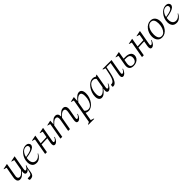

<svg xmlns="http://www.w3.org/2000/svg" viewBox="534 -2335 4439 4439"><g transform="rotate(-45 2754.0 -115.0)"><path d="M150 10Q111 10 89 -16Q67 -42 67 -91Q67 -102 68.5 -113.5Q70 -125 72 -138L120 -404L50 -425V-433L181 -460H187L132 -140Q130 -128 128.5 -119Q127 -110 127 -102Q127 -74 140.5 -55.5Q154 -37 185 -37Q221 -37 256 -67.5Q291 -98 322 -133L370 -404L300 -425V-433L432 -460H438L378 -119Q371 -80 374.5 -64Q378 -48 393 -48Q412 -48 432 -68Q452 -88 469 -127L483 -122Q465 -84 458.5 -42.5Q452 -1 447 37.5Q442 76 431 107Q420 138 394 156.5Q368 175 319 175Q290 175 290 146V117L295 113H341Q381 113 397 94Q413 75 420.5 40Q428 5 442 -43Q420 -13 399.5 -1.5Q379 10 360 10Q331 10 318.5 -15Q306 -40 315 -92L316 -97H312Q261 -39 227 -14.5Q193 10 150 10Z M693 10Q618 10 582.5 -36Q547 -82 547 -155Q547 -214 567 -268.5Q587 -323 622 -366Q657 -409 701 -434.5Q745 -460 793 -460Q845 -460 870 -436Q895 -412 895 -382Q895 -350 867.5 -322.5Q840 -295 777 -273.5Q714 -252 608 -237Q604 -208 604 -178Q604 -110 634 -73Q664 -36 720 -36Q800 -36 860 -129H862L870 -123Q844 -68 797.5 -29Q751 10 693 10ZM772 -432Q715 -432 672 -385.5Q629 -339 612 -261Q733 -280 784 -305.5Q835 -331 835 -378Q835 -401 819.5 -416.5Q804 -432 772 -432Z M975 0 1046 -404 977 -425V-433L1109 -460H1114L1077 -246L1273 -254L1300 -404L1230 -425V-433L1361 -460H1368L1308 -119Q1300 -80 1303.5 -64Q1307 -48 1323 -48Q1342 -48 1362 -68Q1382 -88 1399 -127L1413 -122Q1385 -52 1353.5 -21Q1322 10 1289 10Q1228 10 1244 -92L1267 -221L1071 -213L1034 0Z M1476 0 1547 -404 1478 -425V-433L1598 -460H1603L1596 -352H1599Q1634 -391 1660 -414.5Q1686 -438 1710 -449Q1734 -460 1764 -460Q1805 -460 1827.5 -432Q1850 -404 1848 -351H1852Q1887 -390 1913 -414Q1939 -438 1963 -449Q1987 -460 2017 -460Q2065 -460 2087.5 -421.5Q2110 -383 2097 -312L2062 -119Q2055 -79 2058.5 -63.5Q2062 -48 2077 -48Q2117 -48 2153 -127L2166 -122Q2138 -52 2107 -21Q2076 10 2043 10Q2014 10 2002 -14.5Q1990 -39 1999 -92L2038 -316Q2045 -356 2034 -384.5Q2023 -413 1982 -413Q1945 -413 1910 -382.5Q1875 -352 1844 -317L1843 -312L1787 0H1729L1784 -316Q1791 -356 1780 -384.5Q1769 -413 1729 -413Q1692 -413 1657 -382.5Q1622 -352 1590 -318L1535 0Z M2160 230V217L2214 193L2319 -404L2250 -425V-433L2370 -460H2375L2367 -339H2371Q2417 -398 2457.5 -429Q2498 -460 2543 -460Q2584 -460 2609.5 -424Q2635 -388 2635 -318Q2635 -256 2615 -197.5Q2595 -139 2560.5 -92Q2526 -45 2482 -17.5Q2438 10 2390 10Q2369 10 2348 4.5Q2327 -1 2309 -11L2274 192L2351 217V230ZM2510 -410Q2484 -410 2457.5 -394Q2431 -378 2406.5 -352.5Q2382 -327 2360 -299L2319 -68Q2342 -43 2365 -32.5Q2388 -22 2415 -22Q2461 -22 2497 -57Q2533 -92 2554.5 -154.5Q2576 -217 2576 -298Q2576 -410 2510 -410Z M2820 10Q2780 10 2753.5 -23.5Q2727 -57 2727 -123Q2727 -182 2748 -241.5Q2769 -301 2804.5 -350.5Q2840 -400 2886.5 -430Q2933 -460 2984 -460Q3008 -460 3031.5 -452.5Q3055 -445 3073 -433L3100 -455H3115L3056 -119Q3049 -79 3052.5 -63.5Q3056 -48 3070 -48Q3111 -48 3147 -127L3160 -122Q3132 -52 3100.5 -21Q3069 10 3037 10Q3008 10 2995.5 -14.5Q2983 -39 2993 -92L2997 -113H2994Q2947 -53 2906 -21.5Q2865 10 2820 10ZM2787 -145Q2787 -40 2852 -40Q2879 -40 2906 -56.5Q2933 -73 2957.5 -98.5Q2982 -124 3004 -153L3044 -387Q3027 -406 3007.5 -417Q2988 -428 2959 -428Q2920 -428 2888.5 -404Q2857 -380 2834 -339Q2811 -298 2799 -248Q2787 -198 2787 -145Z M3520 10Q3491 10 3478.5 -15Q3466 -40 3475 -92L3532 -417H3397L3391 -388Q3370 -272 3348.5 -187.5Q3327 -103 3296 -57Q3255 10 3200 10Q3183 10 3178 4Q3173 -2 3176 -19L3181 -51L3187 -57H3199Q3245 -57 3274 -100.5Q3303 -144 3322 -219Q3341 -294 3358 -387L3362 -412L3299 -436L3302 -450H3596L3538 -119Q3531 -80 3534.5 -64Q3538 -48 3553 -48Q3594 -48 3630 -127L3643 -122Q3615 -52 3583.5 -21Q3552 10 3520 10Z M3779 -404 3709 -425V-433L3841 -460H3847L3815 -275H3876Q3956 -275 4004 -242.5Q4052 -210 4052 -146Q4052 -103 4027.5 -67.5Q4003 -32 3960 -11Q3917 10 3864 10Q3789 10 3754.5 -32.5Q3720 -75 3736 -164ZM3794 -157Q3769 -19 3874 -19Q3930 -19 3958 -54.5Q3986 -90 3986 -144Q3986 -242 3870 -242H3809Z M4142 0 4213 -404 4144 -425V-433L4276 -460H4281L4244 -246L4440 -254L4467 -404L4397 -425V-433L4528 -460H4535L4475 -119Q4467 -80 4470.5 -64Q4474 -48 4490 -48Q4509 -48 4529 -68Q4549 -88 4566 -127L4580 -122Q4552 -52 4520.5 -21Q4489 10 4456 10Q4395 10 4411 -92L4434 -221L4238 -213L4201 0Z M4796 10Q4718 10 4678 -41.5Q4638 -93 4638 -174Q4638 -229 4656 -280Q4674 -331 4705.5 -371.5Q4737 -412 4780 -436Q4823 -460 4872 -460Q4950 -460 4990 -408.5Q5030 -357 5030 -275Q5030 -226 5013.5 -175.5Q4997 -125 4966 -83Q4935 -41 4892 -15.5Q4849 10 4796 10ZM4809 -20Q4855 -20 4890 -54.5Q4925 -89 4945 -147Q4965 -205 4965 -275Q4965 -347 4940.5 -389Q4916 -431 4860 -431Q4814 -431 4778.5 -398Q4743 -365 4723 -308Q4703 -251 4703 -179Q4703 -106 4728 -63Q4753 -20 4809 -20Z M5271 10Q5196 10 5160.5 -36Q5125 -82 5125 -155Q5125 -214 5145 -268.5Q5165 -323 5200 -366Q5235 -409 5279 -434.5Q5323 -460 5371 -460Q5423 -460 5448 -436Q5473 -412 5473 -382Q5473 -350 5445.5 -322.5Q5418 -295 5355 -273.5Q5292 -252 5186 -237Q5182 -208 5182 -178Q5182 -110 5212 -73Q5242 -36 5298 -36Q5378 -36 5438 -129H5440L5448 -123Q5422 -68 5375.5 -29Q5329 10 5271 10ZM5350 -432Q5293 -432 5250 -385.5Q5207 -339 5190 -261Q5311 -280 5362 -305.5Q5413 -331 5413 -378Q5413 -401 5397.5 -416.5Q5382 -432 5350 -432Z"/></g></svg>

Font: Spectral Light
Style: Italic
Weight: 300
Italic angle: -10°
Designer: Jean-Baptiste Levee
Foundry: Production Type
Version: Version 2.001